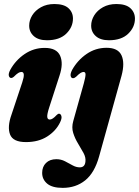

<svg xmlns="http://www.w3.org/2000/svg" viewBox="-20 -696 690 954"><path d="M213.5 -496Q171 -496 148 -516.5Q125 -537 125 -568.5Q125 -595.5 140.2 -620Q155.5 -644.5 183.8 -660.2Q212 -676 250.5 -676Q297.5 -676 320 -655.5Q342.5 -635 342.5 -604Q342.5 -561 309 -528.5Q275.5 -496 213.5 -496ZM224 -160.5Q213.5 -128 214.8 -115Q216 -102 227.5 -102Q241 -102 261 -124Q268 -131 273 -131Q281.5 -131 285 -119.5Q288.5 -108 278 -87Q257.5 -45 214.2 -17.5Q171 10 109 10Q44.5 10 30 -27.8Q15.5 -65.5 37 -126L90.5 -286.5Q108 -338.5 86.5 -338.5Q79 -338.5 70.8 -333.5Q62.5 -328.5 48 -314Q41 -308.5 36 -308.5Q27 -308.5 24 -319.2Q21 -330 31 -349Q57.5 -397 102.5 -427.5Q147.5 -458 202 -458Q261.5 -458 278.8 -419Q296 -380 275.5 -319.5ZM521.5 -496Q479 -496 456 -516.5Q433 -537 433 -568.5Q433 -595 448.2 -619.8Q463.5 -644.5 491.8 -660.2Q520 -676 558.5 -676Q605.5 -676 628 -655.2Q650.5 -634.5 650.5 -603.5Q650.5 -561 617 -528.5Q583.5 -496 521.5 -496ZM584 -320 472.5 81Q450 162.5 403.5 200Q357 237.5 291.5 237.5Q239.5 237.5 214.5 216.5Q189.5 195.5 189.5 163Q189.5 132.5 208.5 113.8Q227.5 95 260 95Q283 95 302.8 105.2Q322.5 115.5 340.5 125.5Q358.5 135.5 376.5 135.5Q402 135.5 404.5 106.5Q407 86.5 395 64.2Q383 42 367.8 17.2Q352.5 -7.5 343.8 -35.2Q335 -63 344 -94.5L396.5 -282Q405 -313.5 405 -326Q405 -338.5 395 -338.5Q388.5 -338.5 380.2 -333.5Q372 -328.5 358 -314.5Q353.5 -311 350.2 -309.2Q347 -307.5 342.5 -307.5Q334 -307.5 331.2 -318Q328.5 -328.5 338 -348Q365 -396.5 409.8 -427.5Q454.5 -458.5 509.5 -458.5Q566.5 -458.5 583.8 -421Q601 -383.5 584 -320Z"/></svg>

Font: Fraunces 144pt S050 Black
Style: Italic
Weight: 900
Italic angle: -16°
Version: Version 1.000; ttfautohint (v1.8.3)